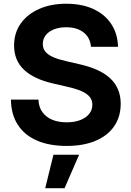

<svg xmlns="http://www.w3.org/2000/svg" viewBox="-20 -758 693 1012"><path d="M331.1 11.2Q240.2 11.2 174.8 -17.1Q109.4 -45.4 74 -100.1Q38.6 -154.8 37.6 -232.9H182.6Q184.1 -194.3 202.9 -167.7Q221.7 -141.1 254.4 -127.2Q287.1 -113.3 331.1 -113.3Q372.1 -113.3 402.3 -124.8Q432.6 -136.2 449.7 -157.2Q466.8 -178.2 466.8 -206.1Q466.8 -230.5 452.6 -247.6Q438.5 -264.6 410.2 -277.3Q381.8 -290 338.4 -299.8L260.3 -317.9Q159.2 -340.8 106.7 -390.1Q54.2 -439.5 54.2 -518.1Q54.2 -584.5 89.1 -633.8Q124 -683.1 186 -710.7Q248 -738.3 329.1 -738.3Q411.6 -738.3 472.2 -710.4Q532.7 -682.6 566.4 -631.6Q600.1 -580.6 602.1 -511.2H459.5Q455.6 -559.6 420.9 -586.9Q386.2 -614.3 328.6 -614.3Q291.5 -614.3 263.7 -603Q235.8 -591.8 220.7 -572Q205.6 -552.2 205.6 -526.4Q205.6 -502 219.7 -485.1Q233.9 -468.3 261.2 -456.5Q288.6 -444.8 327.1 -436L395 -420.4Q447.8 -408.7 488.8 -390.9Q529.8 -373 558.1 -347.7Q586.4 -322.3 601.3 -288.3Q616.2 -254.4 616.2 -211.4Q616.2 -143.1 582 -93Q547.9 -43 483.9 -15.9Q419.9 11.2 331.1 11.2ZM218.3 233.9 261.7 57.6H397L320.3 233.9Z"/></svg>

Font: Inter 24pt
Style: Bold
Weight: 700
Designer: Rasmus Andersson
Foundry: rsms
Version: Version 4.001;git-66647c0bb